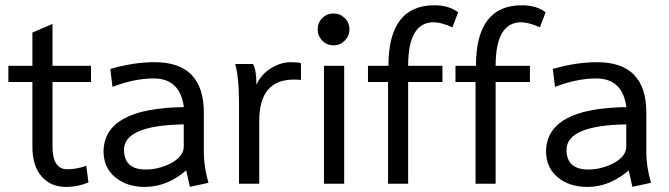

<svg xmlns="http://www.w3.org/2000/svg" viewBox="-20 -711 2590 743"><path d="M322.3 -5Q280.7 12.4 236.6 12.4Q175.7 12.4 140.6 -28.7Q105.4 -69.8 105.4 -142.1V-393.6H12.4V-456.4H105.4V-585.1L183.2 -618.3V-456.4H332.2V-393.6H183.2V-143.6Q183.2 -55.9 240.6 -55.9Q275.7 -55.9 313.9 -69.3Z M786.6 -3.5 714.9 11.9 700.5 -51.5Q626.2 12.4 540.6 12.4Q471.8 12.4 426.7 -24.3Q381.7 -60.9 380.7 -123.3Q380.7 -292.6 691.6 -296.5Q676.7 -407.4 574.8 -407.4Q500 -407.4 415.3 -374.8L406.9 -444.1Q496 -470.3 578.7 -470.3Q768.8 -470.3 768.8 -274.8V-120.3Q768.8 -67.8 786.6 -3.5ZM691.1 -143.6V-229.7Q459.9 -225.7 459.9 -131.2Q459.9 -55 544.6 -55Q590.6 -55 636.6 -76.7Q691.1 -104 691.1 -143.6Z M983.2 0H905V-303.5Q905 -413.4 890.1 -463.4H958.9Q972.3 -441.6 972.3 -383.2Q991.6 -424.8 1029.5 -447.5Q1067.3 -470.3 1105 -470.3Q1131.7 -470.3 1144.6 -466.8V-401.5Q1137.6 -403 1116.8 -403Q983.2 -403 983.2 -243.1Z M1311.9 0H1233.7V-456.4H1311.9ZM1332.2 -597.5Q1332.2 -571.8 1314.1 -553.7Q1296 -535.6 1270.8 -535.6Q1245 -535.6 1227.2 -553.7Q1209.4 -571.8 1209.4 -597.5Q1209.4 -623.3 1227.2 -641.1Q1245 -658.9 1270.8 -658.9Q1296 -658.9 1314.1 -641.1Q1332.2 -623.3 1332.2 -597.5Z M1559.4 0H1481.7V-393.6H1404V-456.4H1483.2Q1483.2 -690.6 1660.9 -690.6Q1716.8 -690.6 1753 -663.4L1730.7 -605.4Q1686.6 -624.8 1658.4 -624.8Q1559.4 -624.8 1559.4 -456.4H1692.1V-393.6H1559.4Z M1898 0H1820.3V-393.6H1742.6V-456.4H1821.8Q1821.8 -690.6 1999.5 -690.6Q2055.4 -690.6 2091.6 -663.4L2069.3 -605.4Q2025.2 -624.8 1997 -624.8Q1898 -624.8 1898 -456.4H2030.7V-393.6H1898Z M2499 -3.5 2427.2 11.9 2412.9 -51.5Q2338.6 12.4 2253 12.4Q2184.2 12.4 2139.1 -24.3Q2094.1 -60.9 2093.1 -123.3Q2093.1 -292.6 2404 -296.5Q2389.1 -407.4 2287.1 -407.4Q2212.4 -407.4 2127.7 -374.8L2119.3 -444.1Q2208.4 -470.3 2291.1 -470.3Q2481.2 -470.3 2481.2 -274.8V-120.3Q2481.2 -67.8 2499 -3.5ZM2403.5 -143.6V-229.7Q2172.3 -225.7 2172.3 -131.2Q2172.3 -55 2256.9 -55Q2303 -55 2349 -76.7Q2403.5 -104 2403.5 -143.6Z"/></svg>

Font: Shan Wanhai
Style: Regular
Weight: 400
Designer: Khon Soe Zaw Thu
Foundry: Shan Unicode
Version: Version 1.00 June 3, 2017, initial release